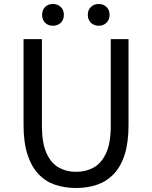

<svg xmlns="http://www.w3.org/2000/svg" viewBox="-20 -929 761 962"><path d="M361 13Q305 13 257 -3Q209 -19 173.5 -56Q138 -93 118 -154Q98 -215 98 -302V-733H190V-300Q190 -212 213 -161.5Q236 -111 274.5 -89.5Q313 -68 361 -68Q410 -68 449 -89.5Q488 -111 511.5 -161.5Q535 -212 535 -300V-733H624V-302Q624 -215 604.5 -154Q585 -93 549 -56Q513 -19 465 -3Q417 13 361 13ZM245 -800Q221 -800 206 -815Q191 -830 191 -855Q191 -879 206 -894Q221 -909 245 -909Q269 -909 284.5 -894Q300 -879 300 -855Q300 -830 284.5 -815Q269 -800 245 -800ZM475 -800Q451 -800 435.5 -815Q420 -830 420 -855Q420 -879 435.5 -894Q451 -909 475 -909Q498 -909 513.5 -894Q529 -879 529 -855Q529 -830 513.5 -815Q498 -800 475 -800Z"/></svg>

Font: Noto Sans KR Thin
Style: Regular
Weight: 400
Version: Version 2.004-H2;hotconv 1.0.118;makeotfexe 2.5.65603